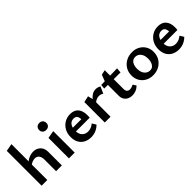

<svg xmlns="http://www.w3.org/2000/svg" viewBox="158 -1719 2729 2729"><g transform="rotate(-45 1523.0 -354.0)"><path d="M366 0V-233Q366 -284 344 -313.5Q322 -343 281 -343Q259 -343 235.5 -335Q212 -327 191.5 -312Q171 -297 159 -275L122 -300Q150 -342 183.5 -370.5Q217 -399 254.5 -413.5Q292 -428 333 -428Q395 -428 438.5 -387.5Q482 -347 482 -275V0ZM75 0V-700L189 -721V0Z M624 0V-411L740 -432V0ZM682 -513Q649 -513 629 -532Q609 -551 609 -583Q609 -615 629 -634.5Q649 -654 682 -654Q714 -654 734 -634.5Q754 -615 754 -583Q754 -551 734 -532Q714 -513 682 -513Z M1062 13Q1002 13 955 -11.5Q908 -36 881.5 -83Q855 -130 855 -196Q855 -267 885 -320.5Q915 -374 966 -404Q1017 -434 1081 -434Q1162 -434 1203 -385Q1244 -336 1244 -253Q1244 -242 1243.5 -227.5Q1243 -213 1241 -200H1143V-255Q1143 -302 1127 -328Q1111 -354 1070 -354Q1037 -354 1013 -336.5Q989 -319 976.5 -287.5Q964 -256 964 -214Q964 -149 998 -112.5Q1032 -76 1087 -76Q1118 -76 1147.5 -87.5Q1177 -99 1204 -122L1241 -62Q1212 -33 1181 -16.5Q1150 0 1120 6.5Q1090 13 1062 13ZM911 -200 924 -269H1228V-200Z M1345 0V-411L1440 -432L1461 -346V0ZM1441 -264 1415 -289Q1447 -352 1491 -390Q1535 -428 1585 -428Q1609 -428 1629 -422Q1649 -416 1664 -404L1619 -304Q1606 -314 1588 -320Q1570 -326 1550 -326Q1521 -326 1491 -311Q1461 -296 1441 -264Z M1896 7Q1858 7 1825.5 -8.5Q1793 -24 1773.5 -54.5Q1754 -85 1754 -129V-401L1796 -510L1870 -526V-151Q1870 -113 1887 -96Q1904 -79 1929 -79Q1946 -79 1965.5 -84.5Q1985 -90 2004 -102L2036 -53Q2006 -22 1969 -7.5Q1932 7 1896 7ZM2006 -345 1680 -347 1687 -413 2013 -421Z M2307 13Q2243 13 2192.5 -15Q2142 -43 2113.5 -92Q2085 -141 2085 -203Q2085 -271 2116.5 -323Q2148 -375 2202.5 -404.5Q2257 -434 2326 -434Q2390 -434 2439.5 -406.5Q2489 -379 2518 -330.5Q2547 -282 2547 -219Q2547 -152 2516 -99.5Q2485 -47 2431 -17Q2377 13 2307 13ZM2324 -67Q2359 -67 2381 -87Q2403 -107 2413 -139Q2423 -171 2423 -206Q2423 -254 2407.5 -287Q2392 -320 2366.5 -337Q2341 -354 2309 -354Q2275 -354 2252.5 -335Q2230 -316 2219.5 -285Q2209 -254 2209 -217Q2209 -169 2224.5 -135.5Q2240 -102 2266.5 -84.5Q2293 -67 2324 -67Z M2826 13Q2766 13 2719 -11.5Q2672 -36 2645.5 -83Q2619 -130 2619 -196Q2619 -267 2649 -320.5Q2679 -374 2730 -404Q2781 -434 2845 -434Q2926 -434 2967 -385Q3008 -336 3008 -253Q3008 -242 3007.5 -227.5Q3007 -213 3005 -200H2907V-255Q2907 -302 2891 -328Q2875 -354 2834 -354Q2801 -354 2777 -336.5Q2753 -319 2740.5 -287.5Q2728 -256 2728 -214Q2728 -149 2762 -112.5Q2796 -76 2851 -76Q2882 -76 2911.5 -87.5Q2941 -99 2968 -122L3005 -62Q2976 -33 2945 -16.5Q2914 0 2884 6.5Q2854 13 2826 13ZM2675 -200 2688 -269H2992V-200Z"/></g></svg>

Font: Ysabeau
Style: Bold
Weight: 700
Designer: Christian Thalmann (Catharsis Fonts)
Version: Version 2.000;gftools[0.9.27.dev2+g8671c4b]